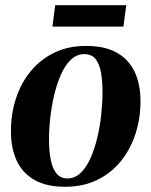

<svg xmlns="http://www.w3.org/2000/svg" viewBox="-20 -703 580 736"><path d="M310 -527Q381.5 -527 427.5 -501.2Q473.5 -475.5 496 -428Q518.5 -380.5 518.5 -314.5Q518.5 -249.5 499.5 -190.5Q480.5 -131.5 443.8 -85.8Q407 -40 353 -13.5Q299 13 229.5 13Q158.5 13 112.5 -13Q66.5 -39 44.2 -86.8Q22 -134.5 22 -198Q21.5 -265 40.8 -324.5Q60 -384 97.2 -429.5Q134.5 -475 188 -501Q241.5 -527 310 -527ZM303 -495.5Q274 -495.5 251.8 -474.2Q229.5 -453 213.8 -417.5Q198 -382 187.8 -338.8Q177.5 -295.5 172.5 -250Q167.5 -204.5 168 -165Q168 -121 175 -88.2Q182 -55.5 197.2 -37.2Q212.5 -19 238 -19Q267 -19 289.2 -40.2Q311.5 -61.5 327.2 -97.2Q343 -133 353.2 -176.5Q363.5 -220 368.2 -265Q373 -310 373 -350Q373 -393 367 -425.8Q361 -458.5 346.2 -477Q331.5 -495.5 303 -495.5ZM191.5 -683H464L453 -601H181Z"/></svg>

Font: Merriweather 120pt
Style: Bold Italic
Weight: 700
Italic angle: -7.8°
Version: Version 2.101